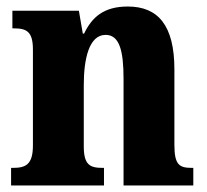

<svg xmlns="http://www.w3.org/2000/svg" viewBox="-20 -569 634 589"><path d="M14 0H299V-54H295C256 -54 237 -63 237 -120V-308C237 -388 253 -462 304 -462C347 -462 359 -412 359 -327V0H573V-54H569C530 -54 515 -63 515 -125V-356C515 -491 465 -549 372 -549C298 -549 262 -516 238 -466H234L222 -536H18V-482H22C61 -482 81 -473 81 -417V-123C81 -63 58 -54 19 -54H14Z"/></svg>

Font: Noto Serif Khmer Condensed ExtraBold
Style: Regular
Weight: 800
Width: 3
Designer: Danh Hong and the Monotype Design Team
Foundry: Monotype Imaging Inc.
Version: Version 2.004